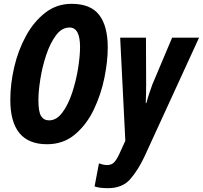

<svg xmlns="http://www.w3.org/2000/svg" viewBox="-20 -745 1062 1005"><path d="M544 -496Q544 -609 499 -667Q454 -725 355 -725Q277 -725 217 -678.5Q157 -632 116 -557Q75 -482 54.5 -394Q34 -306 34 -222Q34 10 226 10Q311 10 372 -41Q433 -92 471 -171.5Q509 -251 526.5 -337.5Q544 -424 544 -496ZM181 -221Q181 -266 191 -330Q201 -394 221.5 -456Q242 -518 272.5 -559.5Q303 -601 344 -601Q399 -601 399 -499Q399 -451 388.5 -386Q378 -321 357.5 -259Q337 -197 306.5 -156Q276 -115 237 -115Q209 -115 195 -137.5Q181 -160 181 -221ZM736 75 1022 -548H881L778 -304Q772 -288 762.5 -260Q753 -232 746 -205H743Q745 -259 745 -305L744 -548H609L636 -8L604 62Q591 90 577.5 104.5Q564 119 540 119Q522 119 498 110L475 231Q502 240 544 240Q620 240 661 193.5Q702 147 736 75Z"/></svg>

Font: Noto Sans UI Condensed ExtraBold
Style: Italic
Weight: 800
Width: 3
Designer: Monotype Design Team
Foundry: Monotype Imaging Inc.
Version: 1.001